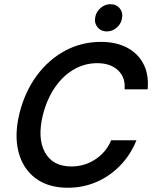

<svg xmlns="http://www.w3.org/2000/svg" viewBox="-20 -885 726 917"><path d="M304.2 11.7Q210 11.7 149.6 -33.8Q89.2 -79.2 68.3 -159.6Q47.5 -240 73.3 -345Q99.2 -447.5 155.8 -524.2Q212.5 -600.8 291.2 -642.9Q370 -685 461.7 -685Q535.8 -685 588.3 -656.7Q640.8 -628.3 666.2 -577.5Q691.7 -526.7 685 -458.3H575Q580 -515 543.8 -549.2Q507.5 -583.3 444.2 -583.3Q384.2 -583.3 332.1 -552.9Q280 -522.5 242.1 -467.1Q204.2 -411.7 185 -336.7Q157.5 -225 194.6 -157.5Q231.7 -90 320.8 -90Q384.2 -90 435.8 -124.2Q487.5 -158.3 510.8 -215H631.7Q603.3 -145 553.8 -94.2Q504.2 -43.3 440.4 -15.8Q376.7 11.7 304.2 11.7ZM490.8 -735Q460.8 -735 444.6 -756.7Q428.3 -778.3 435.8 -807.5Q441.7 -831.7 462.1 -848.3Q482.5 -865 506.7 -865Q536.7 -865 552.9 -843.8Q569.2 -822.5 561.7 -792.5Q555.8 -767.5 535.4 -751.2Q515 -735 490.8 -735Z"/></svg>

Font: Funnel Sans Medium
Style: Italic
Weight: 500
Italic angle: -14.036°
Version: Version 1.000; Beta; Release 5; Build 24; ttfautohint (v1.8.